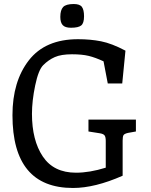

<svg xmlns="http://www.w3.org/2000/svg" viewBox="-20 -925 750 955"><path d="M139 -359Q139 -227 193 -146.5Q247 -66 358 -66Q426 -66 506 -91V-224Q506 -243 500.5 -251Q495 -259 477 -262L420 -271V-330H656V-271L617 -264Q599 -260 594.5 -253Q590 -246 590 -226V-51Q452 10 343 10Q42 10 42 -352Q42 -520 123.5 -625Q205 -730 368 -730Q430 -730 483 -719.5Q536 -709 604 -673L588 -510H516L495 -620Q454 -639 421 -647Q388 -655 338 -655Q284 -655 252.5 -641Q221 -627 195 -601Q171 -577 155 -500Q139 -423 139 -359ZM398 -844Q398 -810 384 -798.5Q370 -787 333 -787Q304 -787 292 -800Q280 -813 280 -841Q280 -875 294 -890Q308 -905 347 -905Q377 -905 387.5 -890.5Q398 -876 398 -844Z"/></svg>

Font: Enriqueta
Style: Regular
Weight: 400
Designer: Viviana Monsalve, Gustavo Ibarra
Foundry: Viviana Monsalve, Gustavo Ibarra
Version: Version 1.002